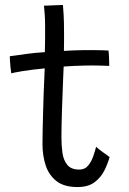

<svg xmlns="http://www.w3.org/2000/svg" viewBox="-20 -736 522 775"><path d="M422.5 -102Q415.5 -76.5 401.5 -48.2Q387.5 -20 361.8 -0.5Q336 19 293 19Q238.5 19 207.8 -5.2Q177 -29.5 164.2 -69Q151.5 -108.5 151.5 -153.5Q151.5 -177.5 152.2 -211.8Q153 -246 154 -283.8Q155 -321.5 156.2 -357.2Q157.5 -393 158.8 -420.2Q160 -447.5 160.5 -460Q108 -455 71.5 -449Q35 -443 25.5 -440Q23.5 -452 22.2 -466Q21 -480 20.2 -492Q19.5 -504 19.5 -509Q47 -513 85.8 -518.2Q124.5 -523.5 161 -525.5Q161.5 -548 162 -577.8Q162.5 -607.5 162 -634.5Q162 -657 160.5 -677.8Q159 -698.5 157.5 -713L234 -716Q235 -707.5 236.8 -677.2Q238.5 -647 238.5 -604Q238.5 -589 238.5 -567.5Q238.5 -546 238 -530.5Q252.5 -531.5 274.5 -532.5Q296.5 -533.5 310 -533.5Q334.5 -534 357.5 -533.8Q380.5 -533.5 397.2 -533Q414 -532.5 418 -532Q419.5 -521.5 420.2 -501.8Q421 -482 421 -470Q416 -470.5 386.2 -471.2Q356.5 -472 327 -471.5Q306 -471 280.8 -470Q255.5 -469 237 -467.5Q236.5 -453.5 235.2 -425.8Q234 -398 232.8 -363.2Q231.5 -328.5 230.2 -293Q229 -257.5 228.5 -227.5Q228 -197.5 228 -180Q228 -149 232 -119.5Q236 -90 251.5 -70.8Q267 -51.5 300 -51.5Q323 -51.5 336.5 -68.5Q350 -85.5 357.2 -107.5Q364.5 -129.5 368 -143.5Q371.5 -140 379.2 -133.8Q387 -127.5 396.2 -121Q405.5 -114.5 412.8 -109.2Q420 -104 422.5 -102Z"/></svg>

Font: Grandstander Thin Light
Style: Regular
Weight: 300
Version: Version 1.200